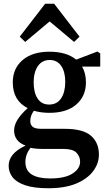

<svg xmlns="http://www.w3.org/2000/svg" viewBox="-20 -768 570 1021"><path d="M241 -212Q283 -212 305 -245Q327 -278 327 -333Q327 -386 305.5 -417.5Q284 -449 244 -449Q204 -449 181.5 -416.5Q159 -384 159 -330Q159 -276 180 -244Q201 -212 241 -212ZM115 93Q115 139 149 160Q183 181 246 181Q325 181 365.5 155Q406 129 406 92Q406 64 386.5 44Q367 24 319 24H208Q171 24 142 18Q115 54 115 93ZM243 -168Q198 -168 160 -179Q141 -153 141 -124Q141 -105 153.5 -94Q166 -83 199 -83H324Q422 -83 464 -46Q506 -9 506 54Q506 101 475.5 142Q445 183 385.5 208Q326 233 237 233Q160 233 113.5 217Q67 201 46.5 174Q26 147 26 114Q26 82 47 55.5Q68 29 116 6Q85 -5 70 -25.5Q55 -46 55 -73Q55 -102 72.5 -130.5Q90 -159 127 -193Q48 -233 48 -330Q48 -404 100 -448.5Q152 -493 243 -493Q334 -493 385 -451L498 -494L513 -484V-414H416Q437 -380 437 -330Q437 -257 386 -212.5Q335 -168 243 -168ZM374 -545 244 -654 114 -545 85 -573 220 -748H268L403 -573Z"/></svg>

Font: Source Serif Pro SemiBold
Style: Regular
Weight: 600
Designer: Frank Grießhammer
Foundry: Adobe Systems Incorporated
Version: Version 3.001;hotconv 1.0.111;makeotfexe 2.5.65597